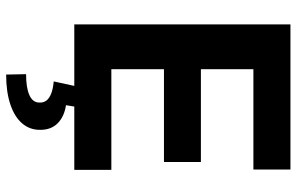

<svg xmlns="http://www.w3.org/2000/svg" viewBox="-191 -556 970 628"><g transform="rotate(90 294.0 -242.0)"><path d="M59.9 -707H534.5V-585.8H206.4V-414.1H509.8V-293.3H206.4V-121.2H535.5V0H59.9ZM329 -2.9 324.1 27.2Q360.9 32.6 382.8 54Q404.7 75.4 404.7 110.9Q405.2 145 383.9 170.2Q362.6 195.3 321.7 209.1Q280.7 222.9 223.9 222.9L222.6 157.7Q266.6 157.7 290.8 147Q315 136.3 315.5 114.9Q316.1 100.4 308.8 91Q301.4 81.7 286.4 75.7Q271.3 69.7 246.3 67.2L261.6 -2.9Z"/></g></svg>

Font: Pretendard Std Variable
Style: Regular
Weight: 400
Designer: Base glyphs from Inter by Rasmus Andersson; Hangeul glyphs from Noto Sans CJK(Source Han Sans) by Jang Soo-young and Kan
Foundry: Kil Hyung-jin
Version: Version 1.309;Glyphs 3.2 (3225)